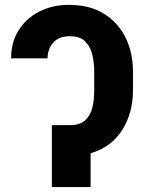

<svg xmlns="http://www.w3.org/2000/svg" viewBox="-20 -757 583 777"><path d="M189.9 0V-250.5H262.2Q302.2 -250.5 323.7 -269.3Q345.2 -288.1 353.3 -319.8Q361.3 -351.6 361.3 -391.1V-467.8Q361.3 -498.5 354.5 -531.5Q347.7 -564.5 326.7 -587.4Q305.7 -610.4 262.2 -610.4Q218.3 -610.4 195.6 -584.7Q172.9 -559.1 172.4 -521H24.9Q24.9 -586.4 55.7 -635Q86.4 -683.6 139.4 -710.4Q192.4 -737.3 259.3 -737.3Q342.8 -737.3 400.4 -701.7Q458 -666 488 -605Q518.1 -543.9 518.1 -467.8V-391.1Q518.1 -299.8 474.4 -230.7Q430.7 -161.6 346.7 -136.7V0Z"/></svg>

Font: Inter Tight
Style: Bold
Weight: 700
Designer: Rasmus Andersson
Foundry: rsms
Version: Version 3.004; ttfautohint (v1.8.4.7-5d5b)